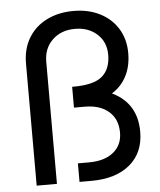

<svg xmlns="http://www.w3.org/2000/svg" viewBox="-53 -780 687 825"><g transform="rotate(-5 291.0 -367.0)"><path d="M294.6 -734Q358.4 -734 408 -709Q457.6 -684 485.5 -638.5Q513.4 -593 513.4 -533.2Q513.4 -472.8 488 -428.1Q462.6 -383.4 415.4 -359Q368.2 -334.6 304 -334.6H260.6V-409.8H266.2Q354.6 -409.8 390.8 -441.2Q427 -472.6 427 -533.8Q427 -588.6 389.6 -622.7Q352.2 -656.8 294.2 -656.8Q234.4 -656.8 196.8 -620.7Q159.2 -584.6 159.2 -527.2V0H71.8V-527.2Q71.8 -589.2 99.7 -636.1Q127.6 -683 178.4 -708.5Q229.2 -734 294.6 -734ZM256.6 -80H304Q371.8 -80 410.1 -111.3Q448.4 -142.6 448.4 -195.8Q448.4 -254.2 410.5 -287.1Q372.6 -320 306.4 -320H260.6V-394.4H276.6Q359.6 -394.4 417.2 -371.2Q474.8 -348 505 -302.9Q535.2 -257.8 535.2 -192.2Q535.2 -102 474.5 -51Q413.8 0 308 0H256.6Z"/></g></svg>

Font: 寒蝉端黑体 Light
Style: Regular
Weight: 300
Designer: ChillDuanSans {Warren2060}; 
Source Han Sans {Ryoko NISHIZUKA 西塚涼子 (kana, bopomofo & ideographs); Paul D. Hunt (Latin, G
Foundry: ChillType&Adobe
Version: Version 1.300;Glyphs 3.3 (3306)